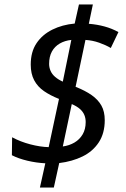

<svg xmlns="http://www.w3.org/2000/svg" viewBox="-20 -778 563 856"><path d="M182 -50Q142 -52 102 -61.5Q62 -71 33 -86L34 -166Q71 -146 115 -134.5Q159 -123 197 -122L243 -337Q205 -352 176.5 -371.5Q148 -391 132.5 -420Q117 -449 117 -490Q117 -547 143 -585.5Q169 -624 213.5 -646Q258 -668 313 -673L332 -758H394L376 -672Q413 -669 446 -660Q479 -651 508 -635L474 -564Q452 -577 422.5 -587.5Q393 -598 361 -600L317 -391Q360 -374 388.5 -354Q417 -334 432 -307.5Q447 -281 447 -242Q447 -184 420.5 -143.5Q394 -103 348 -80.5Q302 -58 244 -51L220 58H158ZM260 -125Q289 -129 312 -142.5Q335 -156 348.5 -179Q362 -202 362 -234Q362 -251 356 -265.5Q350 -280 336.5 -292Q323 -304 300 -314ZM298 -600Q269 -597 246.5 -584Q224 -571 211.5 -548.5Q199 -526 199 -493Q199 -477 205.5 -462Q212 -447 226 -435Q240 -423 260 -414Z"/></svg>

Font: Noto Sans Display
Style: Italic
Weight: 400
Italic angle: -12°
Designer: Monotype Design Team
Foundry: Monotype Imaging Inc.
Version: Version 2.003